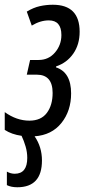

<svg xmlns="http://www.w3.org/2000/svg" viewBox="-41 -566 373 810"><path d="M32 224Q136 224 136 111Q136 54 105 9Q177 4 218 -47Q259 -98 259 -172Q259 -261 195 -282L196 -286Q241 -301 268 -339.5Q295 -378 295 -432Q295 -546 182 -546Q154 -546 127 -540Q100 -534 72 -517L93 -458Q129 -480 165 -480Q218 -480 218 -418Q218 -376 191 -344.5Q164 -313 122 -313H86L72 -251H114Q181 -251 181 -174Q181 -122 156.5 -89.5Q132 -57 83 -57Q29 -57 -21 -93V-18Q8 1 50 7Q60 28 67 52Q74 76 74 100Q74 167 21 167Q4 167 -12 158V215Q6 224 32 224Z"/></svg>

Font: Noto Sans Display Condensed
Style: Italic
Weight: 400
Width: 3
Designer: Monotype Design team
Foundry: Monotype Imaging Inc.
Version: 1.000